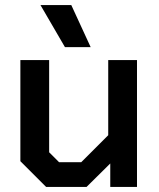

<svg xmlns="http://www.w3.org/2000/svg" viewBox="-20 -734 623 754"><path d="M60 -101V-498H173V-136L212 -97H299L405 -203V-498H518V0H413V-92L320 0H161ZM139 -714H260L336 -549H235Z"/></svg>

Font: Chakra Petch SemiBold
Style: Regular
Weight: 600
Designer: Katatrad Aksorn Co.,Ltd.
Foundry: Cadson Demak Co.,Ltd.
Version: Version 1.000; ttfautohint (v1.6)